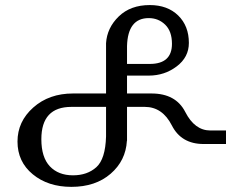

<svg xmlns="http://www.w3.org/2000/svg" viewBox="-20 -725 957 755"><path d="M568.8 -473.6Q656.2 -473.6 656.2 -552.7Q656.2 -602.1 629.6 -627.9Q603 -653.8 564.9 -653.8Q482.4 -653.8 479.5 -543.5V-473.6ZM260.7 9.8Q168.9 9.8 108.9 -39.6Q48.8 -88.9 48.8 -168.5Q48.8 -247.1 110.8 -302.2Q172.9 -357.4 267.1 -357.4H397V-555.2Q400.9 -615.7 447 -660.4Q493.2 -705.1 568.8 -705.1Q638.7 -705.1 680.7 -664.1Q722.7 -623 722.7 -556.2Q722.7 -500 674.8 -463.9Q627 -427.7 564.9 -427.7H479.5V-357.4H575.7Q671.4 -357.4 708.5 -284.7Q745.6 -211.9 807.1 -211.9H868.7V-158.7H780.8Q692.9 -158.7 655.8 -231.7Q618.7 -304.7 549.3 -304.7H479.5V-171.4H479Q474.6 -93.3 415 -41.7Q355.5 9.8 260.7 9.8ZM267.1 -35.6Q323.2 -35.6 358.9 -67.6Q394.5 -99.6 397 -188.5V-304.7H260.7Q142.6 -304.7 142.6 -177.7Q142.6 -106.4 176 -71Q209.5 -35.6 267.1 -35.6Z"/></svg>

Font: Almanac
Style: Regular
Weight: 400
Designer: Eden's Almanac
Version: Version 3.501;March 28, 2021;FontCreator 13.0.0.2683 64-bit